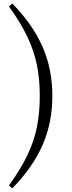

<svg xmlns="http://www.w3.org/2000/svg" viewBox="-20 -839 404 1074"><path d="M202.5 -302.4Q202.5 -395.8 186.5 -475.1Q170.5 -554.4 133.1 -633.2Q95.7 -711.9 30.2 -803L48.6 -819.5Q162.6 -703.2 217.7 -578.1Q272.8 -453.1 272.8 -302.4Q272.8 -151.8 217.7 -26.7Q162.6 98.5 48.6 214.7L30.2 198.3Q96.4 106.6 133.8 27.9Q171.2 -50.7 186.8 -129.9Q202.5 -209.2 202.5 -302.4Z"/></svg>

Font: Early Summer Mincho VF
Style: Regular
Weight: 250
Designer: GuiWonder
Version: Version 1.002